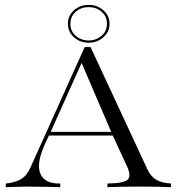

<svg xmlns="http://www.w3.org/2000/svg" viewBox="-20 -775 733 795"><path d="M3.9 0V-15.1Q41.5 -19 65.9 -32.7Q90.3 -46.4 106 -81.1L330.6 -580.1H355L591.3 -71.8Q604 -44.9 626.5 -31.2Q648.9 -17.6 688 -15.1V0Q661.6 -1 630.6 -1.7Q599.6 -2.4 568.4 -2.4Q521 -2.4 483.6 -1.7Q446.3 -1 424.8 0V-15.1Q493.2 -16.1 508.8 -31.2Q524.4 -46.4 505.9 -86.4L446.8 -213.9H182.6L168.9 -184.6Q129.4 -100.1 146.7 -56.9Q164.1 -13.7 229.5 -15.1V0Q207 -0.5 172.1 -1.5Q137.2 -2.4 100.6 -2.4Q80.1 -2.4 61.3 -1.7Q42.5 -1 3.9 0ZM189.9 -229H440.4L317.9 -514.6ZM347.2 -598.1Q312 -598.1 286.6 -620.4Q261.2 -642.6 261.2 -676.8Q261.2 -710.4 286.6 -732.7Q312 -754.9 347.2 -754.9Q381.8 -754.9 407.7 -732.7Q433.6 -710.4 433.6 -676.8Q433.6 -642.6 407.7 -620.4Q381.8 -598.1 347.2 -598.1ZM347.2 -607.4Q377.9 -607.4 400.4 -626.7Q422.9 -646 422.9 -676.3Q422.9 -707.5 400.6 -726.6Q378.4 -745.6 347.2 -745.6Q316.4 -745.6 293.9 -726.6Q271.5 -707.5 271.5 -676.3Q271.5 -646 293.7 -626.7Q315.9 -607.4 347.2 -607.4Z"/></svg>

Font: Bacasime Antique
Style: Regular
Weight: 400
Designer: The DocRepair Project, Claus Eggers Sørensen
Foundry: Google
Version: Version 2.000